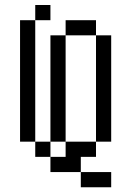

<svg xmlns="http://www.w3.org/2000/svg" viewBox="-20 -708 540 790"><path d="M437.5 62.5V0H312.5V62.5ZM187.5 -625V-687.5H125V-625H62.5Q62.5 -625 62.5 -125H125V-62.5H187.5V0H312.5V-62.5H375V-125H250V-62.5H187.5V-125H125Q125 -125 125 -625ZM187.5 -125H250V-562.5H187.5ZM375 -125H437.5V-562.5H375ZM250 -562.5H375V-625H250Z"/></svg>

Font: UnifontExMono
Style: Regular
Weight: 500
Version: Version 15.0.06